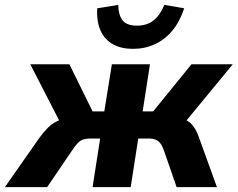

<svg xmlns="http://www.w3.org/2000/svg" viewBox="-56 -766 973 786"><path d="M-36 0 104 -200Q122 -225 139.5 -242.5Q157 -260 180 -271Q203 -282 234 -286L202 -242L68 -503H228L323 -310H371L402 -503H558L528 -310H571L728 -503H897L682 -242L665 -287Q693 -282 709.5 -272.5Q726 -263 737.5 -246.5Q749 -230 759 -202L832 0H667L615 -150Q609 -168 600.5 -179Q592 -190 580.5 -194.5Q569 -199 549 -199H510L479 0H323L354 -199H314Q296 -199 283.5 -194.5Q271 -190 261 -179Q251 -168 239 -150L137 0ZM488 -566Q441 -566 407 -584.5Q373 -603 356 -640Q339 -677 342 -732L428 -746Q429 -704 446 -682.5Q463 -661 505 -661Q545 -661 572 -682Q599 -703 617 -746L698 -732Q680 -677 649.5 -640.5Q619 -604 578 -585Q537 -566 488 -566Z"/></svg>

Font: Nunito Sans 7pt SemiCondensed ExtraBold
Style: Italic
Weight: 800
Width: 4
Italic angle: -9°
Designer: Vernon Adams
Foundry: Vernon Adams
Version: Version 3.101;gftools[0.9.27]